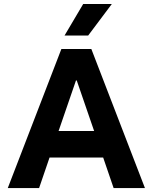

<svg xmlns="http://www.w3.org/2000/svg" viewBox="-20 -956 777 976"><path d="M504.4 -155.3H231.9L178.7 0H19.5L292 -707H444.3L716.8 0H557.6ZM458.5 -290 370.1 -546.9H366.2L277.8 -290ZM308.1 -775.4 402.8 -935.5H548.3L428.2 -775.4Z"/></svg>

Font: Wanted Sans
Style: Bold
Weight: 700
Designer: Original Design by Kil Hyung-jin and Kang Hanbin, Wanted Lab, Inc; Hangeul from Source Han Sans by Jang Soo-young and Ka
Foundry: Wanted Lab, Inc.
Version: Version 1.000